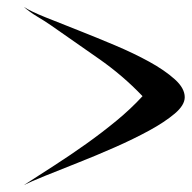

<svg xmlns="http://www.w3.org/2000/svg" viewBox="-20 -590 554 555"><path d="M49 -55Q91 -82 137.5 -112Q184 -142 229 -174Q274 -206 316 -240.5Q358 -275 392 -312Q335 -372 264.5 -421Q194 -470 127 -517Q108 -530 87 -542.5Q66 -555 49 -570Q69 -557 111.5 -540Q154 -523 206 -502.5Q258 -482 312.5 -459Q367 -436 411.5 -411.5Q456 -387 485 -361Q514 -335 514 -309Q514 -286 485 -261.5Q456 -237 411 -212.5Q366 -188 311.5 -164Q257 -140 205 -119.5Q153 -99 111 -82Q69 -65 49 -55Z"/></svg>

Font: Reclame
Style: Regular
Weight: 400
Designer: Peter Wiegel
Foundry: Peter Wiegel
Version: Version 1.000